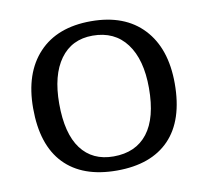

<svg xmlns="http://www.w3.org/2000/svg" viewBox="-66 -612 746 689"><g transform="rotate(-10 307.5 -268.0)"><path d="M49 -268Q49 -396 116.5 -468Q184 -540 307 -540Q430 -540 497.5 -468Q565 -396 565 -268Q565 -134 498.5 -65Q432 4 307 4Q182 4 115.5 -65Q49 -134 49 -268ZM304 -48Q385 -48 428 -103.5Q471 -159 471 -268Q471 -372 427.5 -430Q384 -488 304 -488Q228 -488 186 -430Q144 -372 144 -268Q144 -159 185.5 -103.5Q227 -48 304 -48Z"/></g></svg>

Font: RIT Lekha
Style: Regular
Weight: 400
Designer: Rahul Radhakrishnan
Version: 1.0